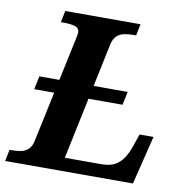

<svg xmlns="http://www.w3.org/2000/svg" viewBox="-103 -791 837 867"><g transform="rotate(10 315.5 -357.0)"><path d="M50 -342 63 -403H154H312H468L455 -342H299H141ZM-23 0 -12 -53H1Q22 -53 41 -57Q60 -61 74 -74Q88 -87 93 -113L195 -593Q198 -607 199.5 -615Q201 -623 201 -627Q201 -649 181 -655Q161 -661 129 -661H116L127 -714H472L461 -661H448Q426 -661 406.5 -657Q387 -653 373 -640Q359 -627 353 -600L240 -61H407Q444 -61 467.5 -73Q491 -85 507.5 -109.5Q524 -134 536 -170L554 -223H618L563 0Z"/></g></svg>

Font: Noto Serif
Style: Italic
Weight: 400
Italic angle: -12°
Designer: Monotype Design Team
Foundry: Monotype Imaging Inc.
Version: Version 2.013